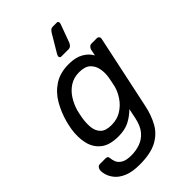

<svg xmlns="http://www.w3.org/2000/svg" viewBox="-305 -864 1186 1186"><g transform="rotate(-45 288.0 -271.5)"><path d="M180 220Q114 220 73.5 202.5Q33 185 12.5 159Q-8 133 -14.5 107.5Q-21 82 -18 67Q-16 57 -9.5 50Q-3 43 6 43H58Q66 43 71.5 47Q77 51 78 64Q79 79 86.5 97.5Q94 116 116.5 129.5Q139 143 183 143Q224 143 260.5 130Q297 117 323.5 86Q350 55 362 0L376 -68Q345 -37 306 -16.5Q267 4 209 4Q132 4 91 -29.5Q50 -63 38 -117.5Q26 -172 36 -235Q39 -250 41.5 -262.5Q44 -275 48 -290Q65 -352 96.5 -407Q128 -462 180 -496Q232 -530 308 -530Q367 -530 405 -508Q443 -486 460 -453L469 -496Q472 -506 479.5 -513Q487 -520 498 -520H543Q553 -520 558.5 -513Q564 -506 562 -496L459 -11Q445 56 415.5 108.5Q386 161 330 190.5Q274 220 180 220ZM229 -76Q278 -76 315 -99Q352 -122 376 -157Q400 -192 410 -228Q413 -242 417.5 -262.5Q422 -283 424 -297Q430 -333 423.5 -368Q417 -403 392.5 -426Q368 -449 318 -449Q271 -449 236 -426.5Q201 -404 178 -367.5Q155 -331 143 -289Q140 -275 137 -262.5Q134 -250 132 -236Q125 -194 129 -157.5Q133 -121 156 -98.5Q179 -76 229 -76ZM308 -595Q301 -595 297.5 -600.5Q294 -606 296 -612Q297 -618 303 -628L369 -739Q375 -749 382.5 -756Q390 -763 403 -763H437Q445 -763 448 -756.5Q451 -750 448 -741L405 -624Q401 -612 392.5 -603.5Q384 -595 371 -595Z"/></g></svg>

Font: Lubike
Style: Italic
Weight: 400
Italic angle: -12°
Foundry: Honoka55
Version: Version 1.000;July 22, 2022;FontCreator 14.0.0.2862 64-bit